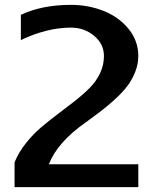

<svg xmlns="http://www.w3.org/2000/svg" viewBox="-20 -771 670 791"><path d="M40 -102.1Q56.6 -143.1 86.4 -180.7Q116.2 -218.3 149.7 -246.6Q183.1 -274.9 220 -302.5Q256.8 -330.1 289.8 -356Q322.8 -381.8 349.6 -408.9Q376.5 -436 392.3 -469.5Q408.2 -502.9 408.2 -540Q408.2 -589.8 367.7 -623.5Q327.1 -657.2 272 -657.2Q174.3 -657.2 65.9 -606V-710Q153.8 -751 272 -751Q344.2 -751 407.2 -725.8Q470.2 -700.7 510 -651.6Q549.8 -602.5 549.8 -540Q549.8 -506.8 536.9 -474.4Q523.9 -441.9 504.4 -416.3Q484.9 -390.6 454.6 -362.8Q424.3 -335 397.7 -314.7Q371.1 -294.4 336.4 -269Q333.5 -267.1 332 -266.1Q216.8 -185.1 181.2 -94.2H549.8V0H40Z"/></svg>

Font: Aurulent Sans
Style: Bold
Weight: 700
Version: Version 2007.05.04